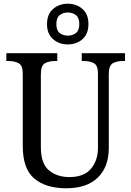

<svg xmlns="http://www.w3.org/2000/svg" viewBox="-20 -999 704 1029"><path d="M335 10Q226 10 164 -42Q102 -94 102 -216V-604Q102 -649 79.5 -660.5Q57 -672 26 -672H14V-714H287V-672H275Q243 -672 221 -660Q199 -648 199 -600V-210Q199 -123 242 -86.5Q285 -50 352 -50Q430 -50 467.5 -94.5Q505 -139 505 -207V-604Q505 -649 483 -660.5Q461 -672 430 -672H418V-714H650V-672H638Q606 -672 584.5 -660Q563 -648 563 -600V-205Q563 -105 504.5 -47.5Q446 10 335 10ZM343 -761Q297 -761 264.5 -789Q232 -817 232 -870Q232 -923 264.5 -951Q297 -979 343 -979Q390 -979 422 -951Q454 -923 454 -870Q454 -817 422 -789Q390 -761 343 -761ZM343 -808Q369 -808 387 -822Q405 -836 405 -870Q405 -904 387 -918Q369 -932 343 -932Q318 -932 300 -918Q282 -904 282 -870Q282 -836 300 -822Q318 -808 343 -808Z"/></svg>

Font: Noto Serif Myanmar SemiCondensed
Style: Regular
Weight: 400
Width: 4
Designer: Ben Mitchell and the Monotype Design Team
Foundry: Monotype Imaging Inc.
Version: Version 2.106; ttfautohint (v1.8.4.7-5d5b)